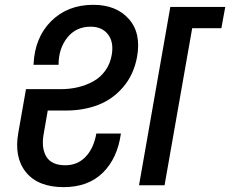

<svg xmlns="http://www.w3.org/2000/svg" viewBox="-20 -769 955 797"><path d="M244.1 7.8Q138.2 7.8 87.9 -54Q37.6 -115.7 56.2 -219.2L87.9 -398.9H231.9Q270.5 -398.9 304.7 -407.2Q338.9 -415.5 368.2 -431.9Q397.5 -448.2 417.5 -476.3Q437.5 -504.4 443.8 -541Q453.1 -593.8 428.5 -626Q403.8 -658.2 356 -658.2Q295.4 -658.2 259.3 -612.8Q223.1 -567.4 223.1 -500H119.1Q124 -613.3 192.4 -681.2Q260.7 -749 367.2 -749Q462.4 -749 514.6 -690.4Q566.9 -631.8 548.8 -532.2Q535.2 -459 491.7 -408Q448.2 -356.9 387.5 -333.5Q326.7 -310.1 252.9 -310.1H178.2L161.1 -211.9Q150.9 -153.8 172.6 -118.4Q194.3 -83 251 -83Q301.8 -83 335.4 -118.2Q369.1 -153.3 379.9 -214.8H481.9Q467.8 -112.3 407 -52.2Q346.2 7.8 244.1 7.8ZM557.1 0 687 -740.2H915L898.9 -651.9H777.8L663.1 0Z"/></svg>

Font: Poppins Medium
Style: Italic
Weight: 500
Italic angle: -10°
Designer: Ninad Kale (Devanagari), Jonny Pinhorn (Latin)
Foundry: Indian Type Foundry
Version: Version 3.200;PS 1.000;hotconv 16.6.54;makeotf.lib2.5.65590